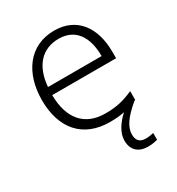

<svg xmlns="http://www.w3.org/2000/svg" viewBox="-180 -749 913 989"><g transform="rotate(-30 276.0 -255.0)"><path d="M370 30C370 -15 400 -57 467 -114C470 -115 472 -116 474 -117V-169C415 -143 373 -133 307 -133C185 -133 117 -211 116 -352H496V-391C496 -533 426 -635 290 -635C142 -635 57 -517 57 -355C57 -188 145 -83 305 -83C337 -83 366 -85 392 -91C349 -51 321 -7 321 37C321 94 355 125 413 125C437 125 454 121 469 117V77C458 80 442 83 421 83C388 83 370 65 370 30ZM289 -587C390 -587 437 -511 437 -399H118C128 -520 191 -587 289 -587Z"/></g></svg>

Font: Noto Sans Telugu UI Light
Style: Regular
Weight: 300
Designer: Jelle Bosma - Monotype Design Team
Foundry: Monotype Imaging Inc.
Version: Version 2.005